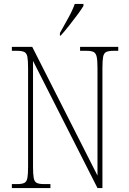

<svg xmlns="http://www.w3.org/2000/svg" viewBox="-20 -951 651 971"><path d="M40 0V-20H66Q91 -20 103 -26Q115 -32 118.5 -51Q122 -70 122 -108V-606Q122 -645 118.5 -663.5Q115 -682 103 -688Q91 -694 66 -694H40V-714H143L473 -63V-606Q473 -645 469 -663.5Q465 -682 453.5 -688Q442 -694 417 -694H385V-714H578V-694H554Q529 -694 517 -688Q505 -682 501.5 -663.5Q498 -645 498 -606V0H473L147 -643V-108Q147 -70 150.5 -51Q154 -32 166 -26Q178 -20 203 -20H235V0ZM283 -784Q305 -824 325.5 -860.5Q346 -897 358 -931H402V-921Q392 -904 372 -877Q352 -850 329.5 -821.5Q307 -793 287 -771H283Z"/></svg>

Font: Noto Serif Armenian Condensed Thin
Style: Regular
Weight: 100
Width: 3
Designer: Monotype Design Team
Foundry: Monotype Imaging Inc.
Version: Version 2.008; ttfautohint (v1.8.4.7-5d5b)